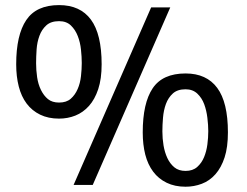

<svg xmlns="http://www.w3.org/2000/svg" viewBox="-20 -708 946 735"><path d="M558.6 -679.7H631.8L335 0H261.7ZM601.6 -205.1Q601.6 -177.7 606 -151.4Q610.4 -125 620.6 -103Q630.9 -81.1 647.5 -67.4Q664.1 -53.7 690.4 -53.7Q717.8 -53.7 734.9 -68.8Q752 -84 761.2 -106.4Q770.5 -128.9 773.9 -155.3Q777.3 -181.6 777.3 -206.1Q777.3 -228.5 773.9 -256.8Q770.5 -285.2 761.7 -309.1Q752.9 -333 735.4 -349.6Q717.8 -366.2 690.4 -366.2Q659.2 -366.2 641.6 -350.1Q624 -334 615.2 -310.1Q606.4 -286.1 604 -257.3Q601.6 -228.5 601.6 -205.1ZM690.4 6.8Q649.4 6.8 618.2 -8.3Q586.9 -23.4 566.4 -50.8Q545.9 -78.1 536.1 -116.2Q526.4 -154.3 526.4 -201.2Q526.4 -313.5 564.5 -370.1Q602.5 -426.8 690.4 -426.8Q770.5 -426.8 811.5 -371.6Q852.5 -316.4 852.5 -201.2Q852.5 -144.5 839.8 -105.5Q827.1 -66.4 804.7 -41Q782.2 -15.6 752.4 -4.4Q722.7 6.8 690.4 6.8ZM118.2 -465.8Q118.2 -439.5 122.1 -412.6Q126 -385.7 136.7 -363.8Q147.5 -341.8 163.6 -328.6Q179.7 -315.4 206.1 -315.4Q234.4 -315.4 251 -330.1Q267.6 -344.7 277.3 -367.2Q287.1 -389.6 290 -416.5Q293 -443.4 293 -466.8Q293 -490.2 290 -518.1Q287.1 -545.9 277.8 -569.8Q268.6 -593.8 251.5 -610.4Q234.4 -627 206.1 -627Q174.8 -627 157.2 -610.8Q139.6 -594.7 130.9 -570.8Q122.1 -546.9 120.1 -518.6Q118.2 -490.2 118.2 -465.8ZM206.1 -253.9Q165 -253.9 133.8 -269Q102.5 -284.2 82 -311.5Q61.5 -338.9 51.8 -377Q42 -415 42 -461.9Q42 -574.2 80.6 -631.3Q119.1 -688.5 206.1 -688.5Q287.1 -688.5 328.1 -632.8Q369.1 -577.1 369.1 -461.9Q369.1 -406.2 356 -366.7Q342.8 -327.1 320.3 -302.2Q297.9 -277.3 268.6 -265.6Q239.3 -253.9 206.1 -253.9Z"/></svg>

Font: Padauk Grand Pro
Style: Regular
Weight: 400
Designer: Debbi Hosken
Foundry: SIL
Version: Version 2.8.2